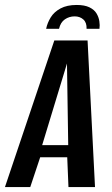

<svg xmlns="http://www.w3.org/2000/svg" viewBox="-48 -754 452 774"><path d="M261 -734Q293 -734 312.5 -724.5Q332 -715 341 -700Q350 -685 352.5 -668.5Q355 -652 353 -638H301Q302 -663 288 -675.5Q274 -688 253 -688Q231 -688 213.5 -676Q196 -664 190 -638H138Q143 -662 156.5 -684Q170 -706 196 -720Q222 -734 261 -734ZM-28 0 171 -591H305L335 0H228L223 -120H114L74 0ZM122 -169H227L222 -498Z"/></svg>

Font: Alumni Sans Thin SemiBold
Style: Italic
Weight: 600
Italic angle: -8°
Version: Version 1.016